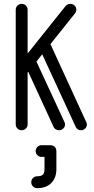

<svg xmlns="http://www.w3.org/2000/svg" viewBox="-20 -679 491 1001"><path d="M124 -30Q124 -18 115 -9Q106 0 93 0Q80 0 71 -9Q62 -18 62 -30V-628Q62 -641 71 -650Q80 -659 93 -659Q106 -659 115 -650Q124 -641 124 -628V-400L323 -649Q333 -659 347 -659Q360 -659 369 -650Q378 -641 378 -628Q378 -618 370 -608L243 -449L429 -44Q433 -38 433 -30Q433 -18 424 -9Q415 0 402 0Q383 0 375 -17L200 -396L170 -358L315 -45Q319 -39 319 -30Q319 -18 310 -9Q301 0 288 0Q269 0 260 -16L127 -305L124 -301ZM174 302Q161 302 152 293Q143 284 143 271Q143 258 152 249Q161 240 174 240Q195 240 203.5 231.5Q212 223 212 203V139H196Q184 139 175 130Q166 121 166 109Q166 96 175 87Q184 78 196 78H240Q274 78 274 112V203Q274 248 247.5 275Q221 302 174 302Z"/></svg>

Font: Libertine Sup Medium
Style: Regular
Weight: 500
Designer: Bastien Sozeau
Foundry: NBR — Bastien Sozeau
Version: Version 2.003; ttfautohint (v1.8.4.7-5d5b);gftools[0.9.33]